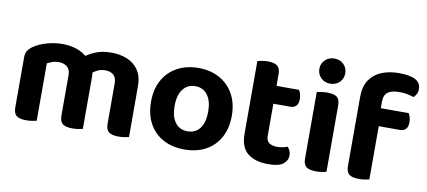

<svg xmlns="http://www.w3.org/2000/svg" viewBox="-66 -930 2627 1180"><g transform="rotate(10 1247.5 -340.5)"><path d="M490.6 -329.9V-216.4H346.7V-311.9Q346.7 -347.4 326 -363.6Q305.3 -379.9 273.9 -379.9Q251.5 -379.9 233.1 -373.1Q214.8 -366.3 202.6 -359V-216.4H58.7V-372.7Q58.7 -397.7 69.3 -413.8Q79.9 -429.9 100.2 -443.7Q132.2 -465.6 180.1 -479.5Q228 -493.5 279.2 -493.5Q327.4 -493.5 369.2 -478.7Q411 -463.9 441.4 -433.3Q448.8 -426.6 456 -420.2Q463.2 -413.8 467.2 -405.8Q477.1 -390.2 483.8 -370.5Q490.6 -350.8 490.6 -329.9ZM778.6 -316.6V-216.4H634.7V-311.9Q634.7 -347.4 615.2 -363.6Q595.8 -379.9 563.7 -379.9Q540 -379.9 518.5 -370.4Q497.1 -360.8 481.7 -346.6L406.4 -430.9Q438.8 -456.2 481.1 -474.8Q523.5 -493.5 583.9 -493.5Q635.8 -493.5 680.2 -475.8Q724.7 -458 751.7 -419.1Q778.6 -380.2 778.6 -316.6ZM58.7 -262.3H202.6V-1.3Q193.3 1.4 175.9 4.3Q158.4 7.1 137.9 7.1Q97 7.1 77.8 -7.4Q58.7 -21.9 58.7 -60.1ZM346.7 -262.3H490.6V-1.3Q481.3 1.4 463.7 4.3Q446.1 7.1 425.9 7.1Q384.7 7.1 365.7 -7.4Q346.7 -21.9 346.7 -60.1ZM634.7 -262.3H778.6V-1.3Q769.4 1.4 751.8 4.3Q734.2 7.1 713.9 7.1Q672.8 7.1 653.7 -7.4Q634.7 -21.9 634.7 -60.1Z M1378.2 -239.5Q1378.2 -161.3 1347.1 -104.2Q1316.1 -47.1 1259.5 -16Q1202.9 15.1 1126.4 15.1Q1050.2 15.1 993.4 -15.6Q936.6 -46.3 905.4 -103.4Q874.2 -160.6 874.2 -239.5Q874.2 -317.7 905.9 -374.5Q937.6 -431.3 994.4 -462.4Q1051.3 -493.5 1126.6 -493.5Q1202 -493.5 1258.5 -462.1Q1315 -430.7 1346.6 -373.7Q1378.2 -316.7 1378.2 -239.5ZM1126.2 -379.9Q1077.8 -379.9 1049.7 -343Q1021.5 -306.2 1021.5 -239.5Q1021.5 -171.1 1049.2 -134.8Q1076.8 -98.4 1126.4 -98.4Q1175.9 -98.4 1203.4 -135.3Q1230.9 -172.1 1230.9 -239.5Q1230.9 -305.5 1203.1 -342.7Q1175.3 -379.9 1126.2 -379.9Z M1474.4 -264H1616.9V-155.1Q1616.9 -125.8 1635.2 -112.8Q1653.6 -99.9 1686.5 -99.9Q1702.1 -99.9 1719.6 -103.4Q1737 -106.9 1749.6 -112.1Q1757.7 -103.2 1763.8 -90.7Q1769.9 -78.1 1769.9 -61.1Q1769.9 -28.5 1742.1 -7Q1714.3 14.4 1649.8 14.4Q1567.1 14.4 1520.7 -23Q1474.4 -60.4 1474.4 -145.1ZM1564.4 -356.9V-468.3H1757.4Q1762.6 -460.1 1767.3 -445.4Q1772.1 -430.7 1772.1 -413.6Q1772.1 -384.1 1758.8 -370.5Q1745.5 -356.9 1722.9 -356.9ZM1616.9 -238.3H1474.4V-598.1Q1483.6 -600.8 1501.2 -604.1Q1518.8 -607.3 1538.7 -607.3Q1579.5 -607.3 1598.2 -592.7Q1616.9 -578.2 1616.9 -540Z M1857.8 -617.2Q1857.8 -650.3 1880.6 -673Q1903.4 -695.6 1938.9 -695.6Q1974.7 -695.6 1997.2 -673Q2019.7 -650.3 2019.7 -617.2Q2019.7 -584.9 1997.2 -561.8Q1974.7 -538.8 1938.9 -538.8Q1903.4 -538.8 1880.6 -561.8Q1857.8 -584.9 1857.8 -617.2ZM1867 -264H2010.9V-1.3Q2001.6 1.4 1984.1 4.3Q1966.7 7.1 1946.2 7.1Q1905.3 7.1 1886.1 -7.4Q1867 -21.9 1867 -60.1ZM2010.9 -189.5H1867V-473.5Q1876.2 -476.2 1893.8 -479.1Q1911.4 -481.9 1931.9 -481.9Q1973.5 -481.9 1992.2 -467.7Q2010.9 -453.6 2010.9 -414.4Z M2250.1 -333.4V-444.5H2445.8Q2450.9 -436.3 2455.7 -421.7Q2460.4 -407.2 2460.4 -389.8Q2460.4 -360.3 2447.1 -346.8Q2433.8 -333.4 2411 -333.4ZM2271.9 -485.5V-350.8H2134.7V-490.9Q2134.7 -556.3 2162.2 -597.1Q2189.7 -637.8 2237.3 -657.1Q2284.9 -676.4 2344.5 -676.4Q2413.6 -676.4 2447.8 -658.2Q2482.1 -640 2482.1 -600.2Q2482.1 -582.9 2474.8 -568.9Q2467.4 -554.9 2458 -546.9Q2439.3 -553.4 2416.9 -557.7Q2394.5 -562.1 2368.1 -562.1Q2319.9 -562.1 2295.9 -544.6Q2271.9 -527 2271.9 -485.5ZM2134.7 -381.3H2278.6V-1.3Q2269.3 1.4 2251.9 4.3Q2234.4 7.1 2213.9 7.1Q2173 7.1 2153.8 -7.4Q2134.7 -21.9 2134.7 -60.1Z"/></g></svg>

Font: Baloo Bhaina 2
Style: Regular
Weight: 400
Designer: Yesha Goshar, Manish Minz, Shuchita Grover and Ek Type
Foundry: Ek Type
Version: Version 1.700